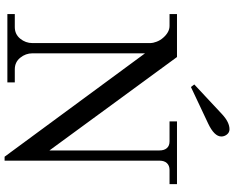

<svg xmlns="http://www.w3.org/2000/svg" viewBox="-109 -865 985 807"><g transform="rotate(90 383.5 -461.5)"><path d="M335 -785.6 460 -902.3Q493.7 -933.6 523.4 -933.6Q536.6 -933.6 545.2 -922.9Q553.7 -912.1 553.7 -899.4Q553.7 -869.6 499 -843.8L345.7 -771.5ZM39.1 0V-31.2H93.8Q124 -31.2 142.6 -54Q161.1 -76.7 161.1 -105.5V-602.1Q161.1 -611.3 155.5 -626.7Q149.9 -642.1 138.7 -654.8Q115.2 -681.6 88.9 -681.6H39.1V-712.9H219.7L612.3 -176.8V-639.6Q612.3 -659.2 602.5 -670.4Q592.8 -681.6 574.2 -681.6H490.2V-712.9H753.9V-681.6H694.3Q675.8 -681.6 665.5 -670.4Q655.3 -659.2 655.3 -639.6V11.7H638.7L204.1 -578.6V-105.5Q204.1 -76.7 222.7 -54Q241.2 -31.2 271.5 -31.2H326.2V0Z"/></g></svg>

Font: Theano Modern
Style: Regular
Weight: 400
Designer: Alexey Kryukov
Version: Version 2.00